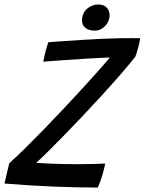

<svg xmlns="http://www.w3.org/2000/svg" viewBox="-33 -837 650 864"><path d="M406.8 7Q318.3 7 213.6 2.9Q108.9 -1.2 -12.6 -11Q-10.5 -21.1 -6.6 -38.4Q-2.6 -55.8 1.7 -73.8Q6 -91.8 8.9 -102.8Q37.8 -128.1 77.7 -167.4Q117.6 -206.8 163.3 -253.8Q208.9 -300.9 254.9 -349.7Q300.8 -398.4 342 -443.5Q383.2 -488.6 414.5 -523.9Q445.8 -559.2 461.7 -578.3Q448.6 -578.3 414.7 -576.4Q380.8 -574.6 336.3 -571.8Q291.9 -569.1 245.7 -565.8Q199.4 -562.6 161.6 -559.5Q163.2 -567.4 165.8 -579.7Q168.5 -592 171.5 -603.8Q174.9 -616.9 178.4 -628.4Q181.9 -639.9 184.6 -647Q216.8 -649.5 256.7 -652.2Q296.6 -654.9 339.7 -657.7Q382.8 -660.4 424.8 -662.3Q466.8 -664.2 502.4 -664.9Q510.8 -665.2 530.2 -665.2Q549.6 -665.3 569.3 -665.3Q589.1 -665.4 597.9 -665Q597.2 -657.9 594.8 -646.9Q592.5 -635.9 589.8 -626.1Q585.9 -611.8 582.3 -599.8Q578.6 -587.8 576.2 -582.5Q548.4 -546.8 509.1 -501.7Q469.8 -456.5 425 -407.5Q380.2 -358.4 334.9 -310.7Q289.6 -262.9 248.7 -221.1Q207.8 -179.2 176.7 -148.7Q145.6 -118.2 129.9 -104.3Q149.6 -102.7 180.5 -101.2Q211.4 -99.6 248.8 -98.9Q286.2 -98.2 324.6 -98.2Q354 -98.2 383.9 -99.1Q413.9 -99.9 440.6 -101Q439 -92.1 435.5 -78Q432 -64 427.6 -49.4Q422.7 -32.5 416.6 -16.2Q410.5 0 406.8 7ZM408.5 -816.9Q433 -816.9 446.6 -803.5Q460.1 -790 460.1 -769.4Q460.1 -749.8 450.6 -733.8Q441 -717.9 425.8 -708.5Q410.6 -699.1 393.4 -699.1Q369.1 -699.1 352.6 -710.7Q336.1 -722.2 336.1 -744.4Q336.1 -778.2 358.8 -797.6Q381.6 -816.9 408.5 -816.9Z"/></svg>

Font: Grandstander Thin
Style: Italic
Weight: 100
Italic angle: -15°
Designer: Tyler Finck
Foundry: Etcetera Type Co
Version: Version 1.200